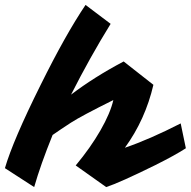

<svg xmlns="http://www.w3.org/2000/svg" viewBox="-101 -734 776 781"><path d="M188 -349Q281 -420 402 -484L523 -389Q490 -247 407 -133Q507 -167 634 -232L655 -131Q614 -104 530 -62Q386 9 331 27L207 -61Q267 -133 307.5 -203.5Q348 -274 360 -327Q229 -262 187.5 -235Q146 -208 113 -185Q64 -64 38 27L-81 -50Q-48 -163 64 -388Q166 -594 247 -714L349 -637Q265 -501 188 -349Z"/></svg>

Font: Vampiro One
Style: Regular
Weight: 400
Designer: Riccardo De Franceschi
Foundry: Sorkin Type Co.
Version: Version 1.002